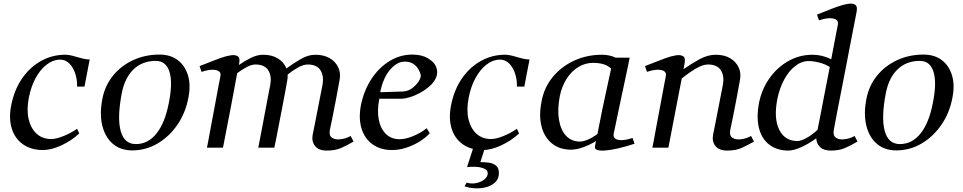

<svg xmlns="http://www.w3.org/2000/svg" viewBox="-20 -820 5347 1066"><path d="M219 13Q153 13 108 -18.5Q63 -50 45.5 -106Q28 -162 42 -234Q58 -317 99 -379Q140 -441 200 -477Q260 -513 331 -516Q357 -517 382 -510.5Q407 -504 431 -497Q455 -490 478 -490L449 -339H408Q409 -378 397.5 -412.5Q386 -447 364 -468.5Q342 -490 311 -489Q273 -488 238 -460.5Q203 -433 177.5 -386Q152 -339 140 -277Q127 -210 139 -158.5Q151 -107 183.5 -77.5Q216 -48 264 -48Q291 -48 331.5 -64Q372 -80 408 -105L420 -79Q377 -39 321 -13Q265 13 219 13Z M714 15Q649 15 606 -22Q563 -59 547.5 -124.5Q532 -190 549 -274Q563 -345 607.5 -400Q652 -455 719 -486Q786 -517 865 -517Q926 -517 966.5 -486.5Q1007 -456 1023.5 -402Q1040 -348 1026 -278Q1010 -192 964 -126Q918 -60 853.5 -22.5Q789 15 714 15ZM734 -20Q802 -20 849 -79Q896 -138 917 -247Q940 -360 921 -421Q902 -482 845 -482Q771 -482 722 -435.5Q673 -389 656 -302Q630 -166 650 -93Q670 -20 734 -20Z M1129 0Q1132 -12 1137.5 -43.5Q1143 -75 1151 -117Q1159 -159 1167.5 -204.5Q1176 -250 1183.5 -290.5Q1191 -331 1196.5 -360Q1202 -389 1204 -398Q1209 -424 1179 -431Q1149 -438 1099 -421L1088 -453Q1108 -460 1138 -472.5Q1168 -485 1200 -496.5Q1232 -508 1258.5 -512.5Q1285 -517 1299.5 -508Q1314 -499 1308 -469Q1307 -464 1306 -459Q1339 -482 1373.5 -499Q1408 -516 1441 -516Q1490 -516 1523.5 -495Q1557 -474 1570 -440Q1610 -469 1650.5 -492.5Q1691 -516 1731 -516Q1778 -516 1810.5 -497Q1843 -478 1858 -446Q1873 -414 1865 -374Q1857 -328 1846.5 -273.5Q1836 -219 1826.5 -171Q1817 -123 1811 -96Q1806 -66 1824.5 -54.5Q1843 -43 1872.5 -47Q1902 -51 1927 -65L1943 -34Q1905 -12 1873 2Q1841 16 1795 16Q1749 16 1729 -9.5Q1709 -35 1716 -72Q1719 -87 1725 -116.5Q1731 -146 1738 -182.5Q1745 -219 1752 -254Q1759 -289 1764 -315.5Q1769 -342 1771 -351Q1779 -398 1759.5 -429.5Q1740 -461 1690 -462Q1664 -462 1634 -445Q1604 -428 1577 -406Q1578 -390 1575 -374Q1570 -346 1562.5 -305Q1555 -264 1546 -218Q1537 -172 1528.5 -128Q1520 -84 1513.5 -50Q1507 -16 1503 0H1414Q1417 -15 1424 -52Q1431 -89 1440 -136Q1449 -183 1457.5 -228.5Q1466 -274 1472.5 -308Q1479 -342 1481 -351Q1489 -398 1469.5 -429.5Q1450 -461 1400 -462Q1376 -462 1349.5 -447.5Q1323 -433 1297 -414Q1283 -336 1262 -227Q1241 -118 1218 0Z M2157 13Q2092 13 2048 -19Q2004 -51 1987 -107.5Q1970 -164 1984 -237Q2001 -319 2042.5 -382Q2084 -445 2143 -481Q2202 -517 2269 -517Q2322 -517 2356.5 -496Q2391 -475 2401 -450Q2413 -420 2402.5 -393Q2392 -366 2368 -344Q2344 -322 2314 -305.5Q2284 -289 2256 -280.5Q2228 -272 2210 -272H2086Q2073 -206 2083 -155.5Q2093 -105 2123 -76Q2153 -47 2199 -47Q2231 -47 2273 -64Q2315 -81 2349 -108L2366 -80Q2341 -53 2306 -32Q2271 -11 2232.5 1Q2194 13 2157 13ZM2091 -308 2217 -312Q2246 -313 2270 -331.5Q2294 -350 2307 -372.5Q2320 -395 2315 -408Q2305 -441 2283 -459.5Q2261 -478 2229 -478Q2183 -478 2144.5 -431.5Q2106 -385 2091 -308Z M2661 13Q2595 13 2550 -18.5Q2505 -50 2487.5 -106Q2470 -162 2484 -234Q2500 -317 2541 -379Q2582 -441 2642 -477Q2702 -513 2773 -516Q2799 -517 2824 -510.5Q2849 -504 2873 -497Q2897 -490 2920 -490L2891 -339H2850Q2851 -378 2839.5 -412.5Q2828 -447 2806 -468.5Q2784 -490 2753 -489Q2715 -488 2680 -460.5Q2645 -433 2619.5 -386Q2594 -339 2582 -277Q2569 -210 2581 -158.5Q2593 -107 2625.5 -77.5Q2658 -48 2706 -48Q2733 -48 2773.5 -64Q2814 -80 2850 -105L2862 -79Q2819 -39 2763 -13Q2707 13 2661 13ZM2559 214 2571 194Q2597 202 2624 196.5Q2651 191 2669.5 176Q2688 161 2688 141Q2688 124 2667 115.5Q2646 107 2619 106Q2592 105 2573 108L2610 -7H2675L2647 80Q2669 80 2693 83Q2717 86 2733.5 99Q2750 112 2750 141Q2750 172 2730 191.5Q2710 211 2680 219Q2650 227 2617.5 225.5Q2585 224 2559 214Z M3272 -471Q3229 -471 3190.5 -447.5Q3152 -424 3125.5 -382Q3099 -340 3088 -286Q3074 -212 3083.5 -155Q3093 -98 3123 -66Q3153 -34 3200 -34Q3218 -34 3244 -45Q3270 -56 3297 -76Q3311 -150 3325.5 -219Q3340 -288 3352.5 -344.5Q3365 -401 3373 -439Q3341 -471 3272 -471ZM3150 11Q3087 11 3044.5 -23.5Q3002 -58 2986.5 -118.5Q2971 -179 2987 -258Q3001 -334 3048.5 -392Q3096 -450 3167 -483Q3238 -516 3322 -516Q3364 -516 3398 -500H3476Q3474 -488 3467 -455Q3460 -422 3450.5 -377Q3441 -332 3430.5 -283.5Q3420 -235 3411 -191Q3402 -147 3395.5 -116.5Q3389 -86 3387 -77Q3383 -50 3412 -43.5Q3441 -37 3492 -54L3503 -22Q3402 11 3340.5 15.5Q3279 20 3283 -6Q3286 -21 3289 -37Q3254 -15 3217 -2Q3180 11 3150 11Z M3602 0Q3605 -12 3610.5 -43.5Q3616 -75 3624 -117Q3632 -159 3640.5 -204.5Q3649 -250 3656.5 -290.5Q3664 -331 3669.5 -360Q3675 -389 3677 -398Q3682 -424 3652 -431Q3622 -438 3572 -421L3561 -453Q3581 -460 3611 -472.5Q3641 -485 3673 -496.5Q3705 -508 3731.5 -512.5Q3758 -517 3772.5 -508Q3787 -499 3781 -469Q3778 -455 3775 -436Q3818 -466 3863.5 -491Q3909 -516 3954 -516Q4001 -516 4033.5 -497Q4066 -478 4081 -446Q4096 -414 4088 -374Q4080 -328 4069.5 -273.5Q4059 -219 4049.5 -171Q4040 -123 4034 -96Q4029 -66 4047.5 -54.5Q4066 -43 4095.5 -47Q4125 -51 4150 -65L4166 -34Q4128 -12 4096 2Q4064 16 4018 16Q3972 16 3952 -9.5Q3932 -35 3939 -72Q3942 -87 3948 -116.5Q3954 -146 3961 -182.5Q3968 -219 3975 -254Q3982 -289 3987 -315.5Q3992 -342 3994 -351Q4002 -398 3982.5 -429.5Q3963 -461 3913 -462Q3889 -462 3863 -449.5Q3837 -437 3811.5 -419Q3786 -401 3765 -384Q3750 -308 3731 -208Q3712 -108 3691 0Z M4358 16Q4294 16 4251.5 -16.5Q4209 -49 4194 -108.5Q4179 -168 4194 -248Q4209 -324 4251.5 -384.5Q4294 -445 4356 -480.5Q4418 -516 4491 -516Q4545 -516 4595 -491Q4609 -565 4619.5 -619.5Q4630 -674 4632 -684Q4637 -710 4607 -717Q4577 -724 4527 -707L4516 -739Q4536 -746 4566 -758.5Q4596 -771 4628 -782.5Q4660 -794 4686.5 -798.5Q4713 -803 4727.5 -794Q4742 -785 4736 -755Q4732 -734 4723.5 -690Q4715 -646 4703.5 -587.5Q4692 -529 4680 -465Q4668 -401 4655.5 -338.5Q4643 -276 4633 -224Q4623 -172 4616.5 -137.5Q4610 -103 4609 -96Q4604 -66 4622.5 -54.5Q4641 -43 4670.5 -47Q4700 -51 4725 -65L4741 -34Q4703 -12 4671 2Q4639 16 4593 16Q4554 16 4533.5 -3Q4513 -22 4512 -52Q4469 -21 4427.5 -2.5Q4386 16 4358 16ZM4296 -271Q4275 -164 4306 -100.5Q4337 -37 4408 -37Q4427 -37 4458 -54Q4489 -71 4519 -99Q4526 -131 4536.5 -187.5Q4547 -244 4560.5 -312.5Q4574 -381 4587 -448L4582 -451Q4559 -465 4527.5 -473Q4496 -481 4470 -481Q4430 -481 4394.5 -453Q4359 -425 4333.5 -377.5Q4308 -330 4296 -271Z M4956 15Q4891 15 4848 -22Q4805 -59 4789.5 -124.5Q4774 -190 4791 -274Q4805 -345 4849.5 -400Q4894 -455 4961 -486Q5028 -517 5107 -517Q5168 -517 5208.5 -486.5Q5249 -456 5265.5 -402Q5282 -348 5268 -278Q5252 -192 5206 -126Q5160 -60 5095.5 -22.5Q5031 15 4956 15ZM4976 -20Q5044 -20 5091 -79Q5138 -138 5159 -247Q5182 -360 5163 -421Q5144 -482 5087 -482Q5013 -482 4964 -435.5Q4915 -389 4898 -302Q4872 -166 4892 -93Q4912 -20 4976 -20Z"/></svg>

Font: Wittgenstein-Italic Regular
Style: Italic
Weight: 400
Italic angle: -11°
Designer: Jörg Drees
Foundry: Jörg Drees
Version: Version 1.000; ttfautohint (v1.8.4.7-5d5b)